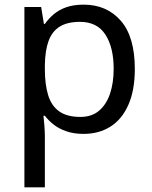

<svg xmlns="http://www.w3.org/2000/svg" viewBox="-20 -566 655 826"><path d="M340 -546Q439 -546 499.5 -477Q560 -408 560 -269Q560 -178 532.5 -115.5Q505 -53 455.5 -21.5Q406 10 339 10Q298 10 266 -1Q234 -12 211.5 -29.5Q189 -47 173 -68H167Q169 -51 171 -25Q173 1 173 20V240H85V-536H157L169 -463H173Q189 -486 211.5 -505Q234 -524 265.5 -535Q297 -546 340 -546ZM324 -472Q270 -472 237 -451.5Q204 -431 189 -390Q174 -349 173 -286V-269Q173 -203 187 -157Q201 -111 234.5 -87Q268 -63 326 -63Q375 -63 406.5 -90Q438 -117 453.5 -163.5Q469 -210 469 -270Q469 -362 433.5 -417Q398 -472 324 -472Z"/></svg>

Font: Noto Sans Gurmukhi
Style: Regular
Weight: 400
Designer: Jelle Bosma - Monotype Design Team
Foundry: Monotype Imaging Inc.
Version: Version 2.003